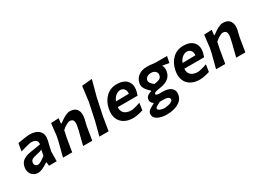

<svg xmlns="http://www.w3.org/2000/svg" viewBox="-26 -1603 3623 2663"><g transform="rotate(-30 1786.0 -271.0)"><path d="M150.5 11.5Q102 11.5 69.2 -12.2Q36.5 -36 23.5 -74.8Q10.5 -113.5 20.5 -159Q30.5 -205.5 57 -232.2Q83.5 -259 120.2 -272.8Q157 -286.5 199 -293L361.5 -319.5Q371 -359.5 345 -382.5Q319 -405.5 264 -405.5Q255.5 -405.5 227.8 -399Q200 -392.5 163.2 -382.5Q126.5 -372.5 91.5 -362L112 -484.5Q130.5 -487.5 157.2 -492Q184 -496.5 212.2 -500.8Q240.5 -505 263.8 -507.8Q287 -510.5 299 -510.5Q407 -510.5 455.5 -457.5Q504 -404.5 484.5 -315.5Q479.5 -291.5 472.5 -265.5Q465.5 -239.5 459 -210L447.5 -155Q447 -118.5 446.5 -80.8Q446 -43 445.5 0H322.5L316 -57.5H306Q260.5 -26.5 217.8 -7.5Q175 11.5 150.5 11.5ZM204 -88Q215.5 -88 247.8 -105.5Q280 -123 323.5 -158L342 -248.5Q330.5 -241 309.5 -234Q288.5 -227 235 -215.5Q200.5 -208.5 177.2 -195.8Q154 -183 148.5 -153.5Q143 -122.5 159 -105.2Q175 -88 204 -88Z M546 0Q560 -54 573.2 -104.5Q586.5 -155 602.5 -217L620.5 -302Q626 -350 631.5 -399Q637 -448 643 -498L767.5 -504.5L758 -423H769Q795 -443.5 827.2 -463.8Q859.5 -484 890.8 -497.5Q922 -511 946 -511Q1027 -511 1060.5 -459Q1094 -407 1075 -318.5Q1070.5 -297.5 1063.5 -271.8Q1056.5 -246 1050.5 -217Q1040.5 -155 1032.2 -104.5Q1024 -54 1015 0H868.5Q882 -54 894.5 -103.8Q907 -153.5 921.5 -210.5L935 -275Q948 -332.5 935 -363.2Q922 -394 877 -394Q857.5 -394 820.5 -372.8Q783.5 -351.5 752 -322L728.5 -211Q719 -154 710.8 -104Q702.5 -54 693.5 0Z M1129 0Q1143 -54 1156.2 -104.2Q1169.5 -154.5 1185.5 -217L1244 -493Q1252 -555 1259.5 -613.8Q1267 -672.5 1274 -730.5L1438.5 -746Q1422.5 -686.5 1406 -624Q1389.5 -561.5 1371 -493.5L1312.5 -217Q1302.5 -155.5 1294 -105Q1285.5 -54.5 1277 0Z M1671 12.5Q1583.5 12.5 1524.5 -22.5Q1465.5 -57.5 1441.8 -121.5Q1418 -185.5 1436 -272Q1458.5 -380.5 1527.8 -445.5Q1597 -510.5 1699.5 -510.5Q1775.5 -510.5 1823.2 -481.8Q1871 -453 1888.2 -402Q1905.5 -351 1889 -284.5Q1881 -253.5 1871.5 -227H1554.5Q1549.5 -161.5 1588.5 -127.5Q1627.5 -93.5 1697.5 -93.5Q1714 -93.5 1755 -103.2Q1796 -113 1844 -130.5L1827 -17.5Q1790 -5.5 1745 3.5Q1700 12.5 1671 12.5ZM1701.5 -416Q1662.5 -414 1628 -387.2Q1593.5 -360.5 1573.5 -308L1780.5 -311.5Q1785.5 -354.5 1764.8 -384.2Q1744 -414 1701.5 -416Z M2098.5 203.5Q2057 203.5 2018.2 195.5Q1979.5 187.5 1949.8 171.2Q1920 155 1905.8 129.2Q1891.5 103.5 1899 67.5Q1905 41 1937.2 19.2Q1969.5 -2.5 2011.5 -22.5V-30.5Q2005 -35 1994.2 -45Q1983.5 -55 1976.8 -71.8Q1970 -88.5 1975 -112.5Q1982 -144 2008 -161Q2034 -178 2067 -187.5V-196.5Q2040.5 -219.5 2018.2 -245.2Q1996 -271 1985 -301Q1974 -331 1981.5 -367.5Q1995 -432.5 2047.2 -471.5Q2099.5 -510.5 2185.5 -510.5Q2221 -510.5 2244 -507.8Q2267 -505 2288 -502.2Q2309 -499.5 2338.5 -499.5H2501L2480 -398Q2453 -404 2426.8 -408.5Q2400.5 -413 2374.5 -416Q2400.5 -373 2390 -319Q2380 -265.5 2350.5 -234Q2321 -202.5 2279.8 -186.2Q2238.5 -170 2193.5 -164Q2148 -158.5 2122.2 -149.8Q2096.5 -141 2094.5 -128.5Q2091.5 -113 2109.8 -107.2Q2128 -101.5 2153 -101.5H2197.5Q2293 -101.5 2337.5 -61.2Q2382 -21 2367.5 49Q2355.5 104.5 2314.2 138.5Q2273 172.5 2215.8 188Q2158.5 203.5 2098.5 203.5ZM2155.5 -251Q2196.5 -254.5 2231.8 -267.8Q2267 -281 2275.5 -319Q2284 -356.5 2259.2 -382.2Q2234.5 -408 2191.5 -408Q2154 -408 2127.8 -392Q2101.5 -376 2095 -343Q2090.5 -319.5 2109.8 -294.8Q2129 -270 2155.5 -251ZM2114.5 109.5Q2180 104.5 2212.5 88.5Q2245 72.5 2248.5 55.5Q2251.5 41 2244.8 28.2Q2238 15.5 2214.5 7.5Q2191 -0.5 2144.5 -0.5H2098Q2064.5 15.5 2039.5 30.2Q2014.5 45 2012.5 55.5Q2008.5 72.5 2023.2 84.2Q2038 96 2062.8 102.2Q2087.5 108.5 2114.5 109.5Z M2737 12.5Q2649.5 12.5 2590.5 -22.5Q2531.5 -57.5 2507.8 -121.5Q2484 -185.5 2502 -272Q2524.5 -380.5 2593.8 -445.5Q2663 -510.5 2765.5 -510.5Q2841.5 -510.5 2889.2 -481.8Q2937 -453 2954.2 -402Q2971.5 -351 2955 -284.5Q2947 -253.5 2937.5 -227H2620.5Q2615.5 -161.5 2654.5 -127.5Q2693.5 -93.5 2763.5 -93.5Q2780 -93.5 2821 -103.2Q2862 -113 2910 -130.5L2893 -17.5Q2856 -5.5 2811 3.5Q2766 12.5 2737 12.5ZM2767.5 -416Q2728.5 -414 2694 -387.2Q2659.5 -360.5 2639.5 -308L2846.5 -311.5Q2851.5 -354.5 2830.8 -384.2Q2810 -414 2767.5 -416Z M2997.5 0Q3011.5 -54 3024.8 -104.5Q3038 -155 3054 -217L3072 -302Q3077.5 -350 3083 -399Q3088.5 -448 3094.5 -498L3219 -504.5L3209.5 -423H3220.5Q3246.5 -443.5 3278.8 -463.8Q3311 -484 3342.2 -497.5Q3373.5 -511 3397.5 -511Q3478.5 -511 3512 -459Q3545.5 -407 3526.5 -318.5Q3522 -297.5 3515 -271.8Q3508 -246 3502 -217Q3492 -155 3483.8 -104.5Q3475.5 -54 3466.5 0H3320Q3333.5 -54 3346 -103.8Q3358.5 -153.5 3373 -210.5L3386.5 -275Q3399.5 -332.5 3386.5 -363.2Q3373.5 -394 3328.5 -394Q3309 -394 3272 -372.8Q3235 -351.5 3203.5 -322L3180 -211Q3170.5 -154 3162.2 -104Q3154 -54 3145 0Z"/></g></svg>

Font: Commissioner Loud SemiBold
Style: Italic
Weight: 600
Italic angle: -12°
Designer: Kostas Bartsokas
Foundry: Kostas Bartsokas
Version: Version 1.000; ttfautohint (v1.8.3)